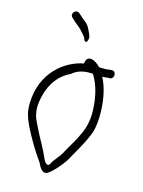

<svg xmlns="http://www.w3.org/2000/svg" viewBox="-136 -708 621 836"><g transform="rotate(20 174.5 -290.0)"><path d="M15 -201C17 -159 30 -134 47 -104C76 -56 112 -7 144 30C155 49 167 66 184 63C201 61 246 -1 258 -29C277 -72 297 -110 311 -155C321 -181 323 -211 321 -247C317 -310 300 -374 272 -415C281 -415 287 -418 296 -419L306 -420C328 -424 323 -461 300 -456L290 -454C284 -453 279 -452 274 -451C267 -451 254 -449 245 -449C224 -470 178 -489 178 -442C96 -419 7 -338 15 -201ZM51 -202C51 -289 86 -349 139 -379C159 -400 187 -413 230 -413C234 -409 236 -404 240 -398C265 -361 282 -303 286 -246C289 -197 278 -164 264 -130C253 -101 237 -73 225 -43C218 -28 206 -13 196 4C186 26 185 32 171 23C166 20 162 13 156 3C138 -32 104 -77 78 -122C62 -146 53 -168 51 -202ZM63 -612C71 -606 79 -599 88 -593C109 -581 123 -566 139 -550L145 -538C147 -535 150 -533 152 -533C158 -533 161 -541 161 -552C161 -557 160 -561 158 -564L152 -576C143 -591 139 -600 126 -611L108 -623L84 -641C66 -654 44 -626 63 -612Z"/></g></svg>

Font: Stray Cat
Style: UltCn
Weight: 400
Version: Version 1.0